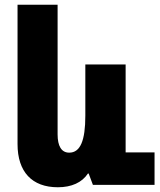

<svg xmlns="http://www.w3.org/2000/svg" viewBox="-20 -780 677 810"><path d="M224 10C282 10 326 -10 351 -48H354L372 0H632V-137H510V-508H340V-292C340 -187 319 -136 272 -136C239 -136 223 -164 223 -213V-760H54V-172C54 -55 115 10 224 10Z"/></svg>

Font: Noto Sans Armenian Condensed Black
Style: Regular
Weight: 900
Width: 3
Designer: Monotype Design Team
Foundry: Monotype Imaging Inc.
Version: Version 2.008